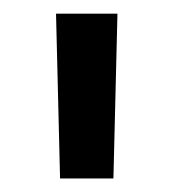

<svg xmlns="http://www.w3.org/2000/svg" viewBox="-20 -729 254 281"><path d="M67.9 -467.8 62 -709H151.9L146 -467.8Z"/></svg>

Font: LT Superior Med
Style: Regular
Weight: 500
Designer: Daniel Lyons
Foundry: LyonsType
Version: Version 1.000